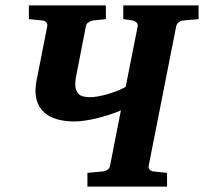

<svg xmlns="http://www.w3.org/2000/svg" viewBox="-20 -691 755 711"><path d="M658.7 -615.2Q649.4 -614.3 641.8 -608.4Q634.3 -602.5 632.3 -592.8L530.8 -78.1Q528.8 -68.4 534.4 -62.7Q540 -57.1 548.3 -56.2L598.6 -50.8V0H303.7V-50.8L361.3 -56.2Q370.6 -57.1 378.4 -62.7Q386.2 -68.4 387.7 -78.1L427.7 -282.2Q408.2 -273.9 385.3 -266.4Q362.3 -258.8 339.4 -253.2Q316.4 -247.6 294.4 -244.4Q272.5 -241.2 254.9 -241.2Q220.2 -241.2 190.9 -249.5Q161.6 -257.8 142.3 -275.9Q123 -293.9 115.2 -322.5Q107.4 -351.1 115.2 -392.1L154.8 -592.8Q156.7 -602.5 151.4 -608.4Q146 -614.3 137.2 -615.2L86.9 -620.1V-670.9H372.1V-620.1L324.2 -615.2Q314.9 -613.3 307.1 -607.9Q299.3 -602.5 297.9 -592.8L262.2 -410.2Q257.3 -385.7 259.3 -370.4Q261.2 -355 268.3 -346.2Q275.4 -337.4 286.9 -334.2Q298.3 -331.1 312.5 -331.1Q324.7 -331.1 340.8 -333.7Q356.9 -336.4 374.8 -341.3Q392.6 -346.2 410.9 -353.3Q429.2 -360.4 445.3 -369.1L489.7 -592.8Q491.2 -602.5 485.6 -607.9Q480 -613.3 471.7 -615.2L436.5 -620.1V-670.9H715.3V-620.1Z"/></svg>

Font: Charis SIL
Style: Bold Italic
Weight: 700
Italic angle: -11°
Foundry: SIL International
Version: Version 4.112